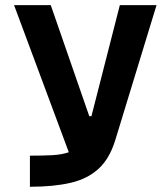

<svg xmlns="http://www.w3.org/2000/svg" viewBox="-20 -713 626 733"><path d="M94.2 0V-118.7Q143.6 -118.7 179.9 -120.6Q216.3 -122.6 242.7 -131.8L33.7 -693.4H173.8L320.8 -269.5H329.1L437.5 -693.4H577.6L419.4 -175.8Q397.9 -106.9 356.2 -68.6Q314.5 -30.3 249.8 -15.1Q185.1 0 94.2 0Z"/></svg>

Font: Cascadia Code NF
Style: Bold
Weight: 700
Monospace: yes
Designer: Aaron Bell
Foundry: Saja Typeworks
Version: Version 2404.023; ttfautohint (v1.8.4)